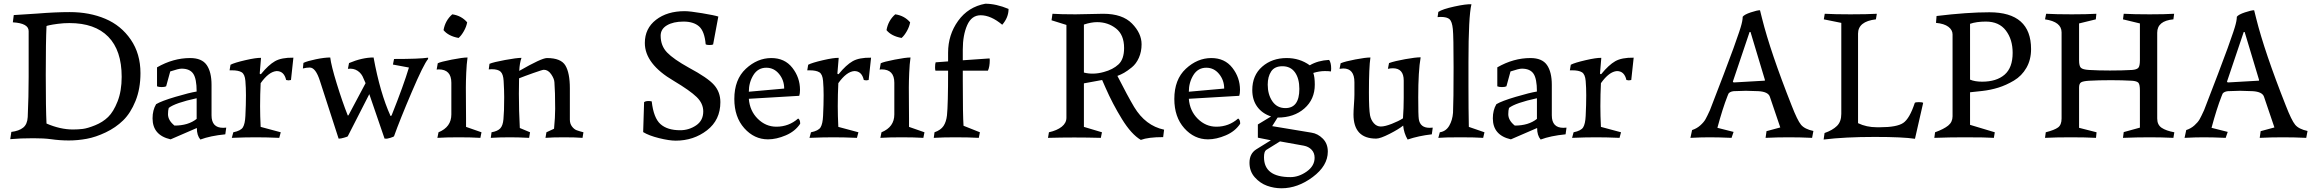

<svg xmlns="http://www.w3.org/2000/svg" viewBox="-20 -738 12443 1032"><path d="M49 -618 54 -657Q141 -662 179 -665Q277 -673 355 -673Q461 -673 546 -637Q631 -601 683 -525Q735 -449 735 -345Q735 -261 708.5 -195.5Q682 -130 642 -91Q602 -52 548.5 -26.5Q495 -1 446.5 8Q398 17 350 17Q301 17 253 10Q216 5 159 5Q89 5 35 10L41 -29Q82 -34 104.5 -52Q127 -70 129 -109Q134 -219 134 -325V-571Q134 -613 49 -618ZM372 -42Q399 -42 424.5 -45Q450 -48 491 -64.5Q532 -81 561 -109Q590 -137 612 -193Q634 -249 634 -325Q634 -467 562 -540.5Q490 -614 353 -614Q322 -614 291.5 -610Q261 -606 245.5 -602.5Q230 -599 230 -598Q226 -516 226 -336Q226 -153 230 -74Q304 -42 372 -42Z M1037 -99V-210Q922 -185 887 -158Q883 -145 883 -124Q883 -91 918 -63Q992 -63 1037 -99ZM956 -369Q940 -369 895 -354L873 -274Q865 -270 849 -270Q833 -270 824 -274V-376Q911 -426 1002 -426Q1065 -426 1091 -388.5Q1117 -351 1117 -282V-118Q1117 -51 1179 -51Q1188 -51 1196 -52L1191 -16Q1110 -8 1057 12Q1038 -10 1038 -50L897 11Q800 -11 800 -102Q800 -146 819 -178Q847 -195 923 -217.5Q999 -240 1037 -246Q1037 -315 1018.5 -342Q1000 -369 956 -369Z M1381 -56 1489 -27 1481 3Q1413 0 1355 0Q1297 0 1226 3L1234 -27Q1274 -35 1285.5 -53.5Q1297 -72 1299 -115Q1302 -176 1302 -226Q1302 -267 1299 -303Q1296 -339 1279 -349.5Q1262 -360 1227 -360H1214L1219 -390Q1240 -401 1298.5 -414.5Q1357 -428 1383 -427L1376 -343Q1378 -338 1383 -340Q1423 -389 1458 -409Q1493 -429 1557 -428L1544 -308Q1536 -306 1531 -306Q1526 -306 1518 -308Q1507 -356 1467 -356Q1425 -353 1381 -291Q1378 -231 1378 -167Q1378 -116 1381 -56Z M1800 7 1700 -302Q1677 -375 1645 -375Q1628 -375 1608 -370L1611 -400Q1632 -410 1678 -419.5Q1724 -429 1755 -429Q1760 -386 1790 -288.5Q1820 -191 1849 -118Q1851 -115 1854 -120L1945 -291L1934 -316Q1924 -343 1902 -357.5Q1880 -372 1850 -368L1856 -399Q1927 -429 1988 -429Q2023 -238 2079 -115Q2081 -113 2085 -118Q2150 -281 2178 -375L2092 -391L2098 -421Q2235 -421 2281 -428V-421Q2257 -393 2193 -243Q2129 -93 2098 -6Q2097 -3 2078 3Q2059 9 2051 7H2047L1965 -232L1849 -5Q1847 -3 1829.5 2Q1812 7 1804 7Z M2491 -618Q2487 -595 2473.5 -571Q2460 -547 2445 -534Q2390 -544 2364 -576Q2373 -628 2411 -661Q2460 -654 2491 -618ZM2485 -56 2568 -27 2562 3Q2512 0 2446 0Q2377 0 2331 3L2337 -27Q2406 -55 2406 -123V-293Q2406 -365 2338 -365Q2332 -365 2327 -364L2333 -398Q2349 -406 2408 -417.5Q2467 -429 2493 -429Q2488 -394 2486 -347Q2484 -300 2484 -267.5Q2484 -235 2484.5 -177.5Q2485 -120 2485 -100Z M2774 -50 2829 -27 2824 3Q2767 0 2722 0Q2664 0 2618 3L2622 -27Q2655 -33 2669 -48Q2683 -63 2686 -97Q2690 -137 2690 -216Q2690 -252 2687 -303Q2685 -339 2671 -352.5Q2657 -366 2623 -366Q2611 -366 2607 -365L2611 -395Q2632 -404 2694.5 -415.5Q2757 -427 2783 -427Q2773 -400 2771 -357Q2891 -426 2920 -426Q2995 -426 3019 -386Q3043 -346 3043 -263V-95Q3043 -73 3054.5 -58Q3066 -43 3079.5 -38Q3093 -33 3116 -27L3111 3Q3074 0 3011 0Q2948 0 2912 3L2917 -27L2958 -46Q2964 -108 2964 -153Q2964 -247 2960 -296Q2959 -315 2942.5 -339Q2926 -363 2903 -363Q2896 -363 2846.5 -345.5Q2797 -328 2770 -317Q2769 -291 2769 -234Q2769 -143 2774 -50Z M3654 -622Q3599 -622 3565 -602Q3531 -582 3531 -546Q3531 -492 3565.5 -456Q3600 -420 3683 -374Q3784 -320 3818 -281.5Q3852 -243 3852 -189Q3852 -93 3780 -37.5Q3708 18 3612 18Q3577 18 3522.5 4.5Q3468 -9 3437 -28L3442 -189Q3450 -195 3466 -195Q3475 -195 3483 -193Q3493 -104 3530 -71Q3567 -38 3636 -38Q3683 -38 3721.5 -64Q3760 -90 3760 -139Q3760 -182 3724.5 -216.5Q3689 -251 3602 -303Q3446 -394 3446 -507Q3446 -585 3506 -631.5Q3566 -678 3660 -678Q3688 -678 3754 -667Q3820 -656 3841 -649L3813 -499Q3807 -496 3793 -496Q3779 -496 3773 -500Q3767 -570 3737.5 -596Q3708 -622 3654 -622Z M4281 -73Q4254 -32 4203.5 -10.5Q4153 11 4108 11Q4034 11 3980.5 -49Q3927 -109 3927 -206Q3927 -311 3989 -368.5Q4051 -426 4126 -426Q4198 -426 4239 -373.5Q4280 -321 4280 -255Q4280 -235 4276 -223L4005 -207Q4010 -142 4053 -99.5Q4096 -57 4153 -57Q4220 -57 4270 -101Q4281 -95 4281 -73ZM4005 -245 4195 -262Q4195 -307 4167.5 -340.5Q4140 -374 4099 -374Q4054 -374 4029.5 -334.5Q4005 -295 4005 -245Z M4486 -56 4594 -27 4586 3Q4518 0 4460 0Q4402 0 4331 3L4339 -27Q4379 -35 4390.5 -53.5Q4402 -72 4404 -115Q4407 -176 4407 -226Q4407 -267 4404 -303Q4401 -339 4384 -349.5Q4367 -360 4332 -360H4319L4324 -390Q4345 -401 4403.5 -414.5Q4462 -428 4488 -427L4481 -343Q4483 -338 4488 -340Q4528 -389 4563 -409Q4598 -429 4662 -428L4649 -308Q4641 -306 4636 -306Q4631 -306 4623 -308Q4612 -356 4572 -356Q4530 -353 4486 -291Q4483 -231 4483 -167Q4483 -116 4486 -56Z M4872 -618Q4868 -595 4854.5 -571Q4841 -547 4826 -534Q4771 -544 4745 -576Q4754 -628 4792 -661Q4841 -654 4872 -618ZM4866 -56 4949 -27 4943 3Q4893 0 4827 0Q4758 0 4712 3L4718 -27Q4787 -55 4787 -123V-293Q4787 -365 4719 -365Q4713 -365 4708 -364L4714 -398Q4730 -406 4789 -417.5Q4848 -429 4874 -429Q4869 -394 4867 -347Q4865 -300 4865 -267.5Q4865 -235 4865.5 -177.5Q4866 -120 4866 -100Z M5159 -62 5247 -27 5241 3Q5189 0 5114 0Q5049 0 4999 3L5003 -27Q5037 -39 5051.5 -61Q5066 -83 5070 -118Q5076 -175 5076 -358H5008Q5006 -364 5006 -376Q5006 -394 5009 -403L5076 -408V-455Q5076 -551 5130 -626Q5184 -701 5276 -718Q5334 -718 5401 -690Q5401 -644 5367 -605Q5306 -656 5251 -656Q5202 -656 5178.5 -602.5Q5155 -549 5155 -472V-414L5299 -424Q5300 -421 5300 -416Q5300 -379 5290 -358H5155V-303Q5155 -115 5159 -62Z M5613 3 5618 -27Q5662 -37 5687 -57Q5712 -77 5712 -105V-604L5632 -629L5637 -664Q5680 -661 5761 -661Q5788 -661 5837.5 -662.5Q5887 -664 5910 -664Q6013 -664 6064.5 -611.5Q6116 -559 6116 -500Q6116 -460 6101.5 -427.5Q6087 -395 6063.5 -376Q6040 -357 6022.5 -347Q6005 -337 5986 -330Q6041 -222 6076 -163Q6137 -62 6237 -41L6232 -1Q6152 -1 6112 14Q6061 -16 6010.5 -98Q5960 -180 5922 -267L5904 -308L5806 -290V-56L5903 -27L5897 3Q5754 -1 5613 3ZM6022 -480Q6022 -551 5978.5 -585Q5935 -619 5877 -619Q5845 -619 5806 -606V-348Q5856 -335 5913 -351Q5962 -364 5992 -392Q6022 -420 6022 -480Z M6646 -73Q6619 -32 6568.5 -10.5Q6518 11 6473 11Q6399 11 6345.5 -49Q6292 -109 6292 -206Q6292 -311 6354 -368.5Q6416 -426 6491 -426Q6563 -426 6604 -373.5Q6645 -321 6645 -255Q6645 -235 6641 -223L6370 -207Q6375 -142 6418 -99.5Q6461 -57 6518 -57Q6585 -57 6635 -101Q6646 -95 6646 -73ZM6370 -245 6560 -262Q6560 -307 6532.5 -340.5Q6505 -374 6464 -374Q6419 -374 6394.5 -334.5Q6370 -295 6370 -245Z M6896 -426Q6966 -426 7020 -387Q7064 -413 7124 -416Q7135 -401 7135 -369Q7135 -358 7134 -354Q7121 -356 7101 -356Q7072 -356 7039 -346Q7047 -324 7047 -283Q7047 -204 6991 -155Q6935 -106 6847 -106L6818 -60L7029 -25Q7063 -20 7090 7Q7117 34 7117 77Q7117 153 7036 213.5Q6955 274 6868 274Q6828 274 6790.5 260.5Q6753 247 6724.5 215Q6696 183 6696 137Q6696 88 6732 65L6811 16L6741 2V-69L6812 -112Q6764 -128 6737.5 -164.5Q6711 -201 6711 -254Q6711 -333 6764 -379.5Q6817 -426 6896 -426ZM6873 -382Q6831 -382 6812.5 -354Q6794 -326 6794 -283Q6794 -230 6819 -193.5Q6844 -157 6889 -157Q6964 -157 6964 -260Q6964 -316 6940.5 -349Q6917 -382 6873 -382ZM6916 214Q6961 214 7003.5 184Q7046 154 7046 110Q7046 84 7030 67Q7014 50 6988 45L6860 22L6786 68Q6774 76 6774 107Q6774 214 6916 214Z M7377 7Q7255 7 7255 -123Q7255 -141 7257.5 -176.5Q7260 -212 7260 -229V-296Q7260 -370 7200 -370Q7192 -370 7180 -368L7186 -398Q7210 -408 7265 -418.5Q7320 -429 7346 -429Q7338 -376 7338 -242Q7338 -151 7344 -118Q7349 -93 7364.5 -75.5Q7380 -58 7402 -58Q7424 -58 7461 -72.5Q7498 -87 7521 -102Q7525 -157 7525 -212V-305Q7525 -371 7467 -371Q7454 -371 7440 -368L7446 -399Q7477 -410 7533 -420Q7589 -430 7616 -430Q7603 -356 7603 -215Q7603 -117 7606 -98Q7613 -51 7664 -51Q7674 -51 7681 -52L7676 -16Q7605 -8 7546 12Q7526 -22 7522 -63Q7499 -44 7449 -18.5Q7399 7 7377 7Z M7875 -56 7959 -27 7952 3Q7908 0 7831 0Q7743 0 7711 3L7719 -27Q7752 -32 7769.5 -62Q7787 -92 7790 -132Q7793 -196 7793 -376Q7793 -543 7789 -582Q7785 -622 7771.5 -634.5Q7758 -647 7724 -647Q7713 -647 7707 -646L7711 -674Q7733 -689 7797.5 -703Q7862 -717 7889 -715Q7873 -650 7873 -405V-273Q7873 -150 7875 -56Z M8241 -99V-210Q8126 -185 8091 -158Q8087 -145 8087 -124Q8087 -91 8122 -63Q8196 -63 8241 -99ZM8160 -369Q8144 -369 8099 -354L8077 -274Q8069 -270 8053 -270Q8037 -270 8028 -274V-376Q8115 -426 8206 -426Q8269 -426 8295 -388.5Q8321 -351 8321 -282V-118Q8321 -51 8383 -51Q8392 -51 8400 -52L8395 -16Q8314 -8 8261 12Q8242 -10 8242 -50L8101 11Q8004 -11 8004 -102Q8004 -146 8023 -178Q8051 -195 8127 -217.5Q8203 -240 8241 -246Q8241 -315 8222.5 -342Q8204 -369 8160 -369Z M8585 -56 8693 -27 8685 3Q8617 0 8559 0Q8501 0 8430 3L8438 -27Q8478 -35 8489.5 -53.5Q8501 -72 8503 -115Q8506 -176 8506 -226Q8506 -267 8503 -303Q8500 -339 8483 -349.5Q8466 -360 8431 -360H8418L8423 -390Q8444 -401 8502.5 -414.5Q8561 -428 8587 -427L8580 -343Q8582 -338 8587 -340Q8627 -389 8662 -409Q8697 -429 8761 -428L8748 -308Q8740 -306 8735 -306Q8730 -306 8722 -308Q8711 -356 8671 -356Q8629 -353 8585 -291Q8582 -231 8582 -167Q8582 -116 8585 -56Z M9066 3 9075 -39Q9100 -47 9119 -64Q9138 -81 9147 -97Q9156 -113 9171 -146Q9182 -173 9245 -338.5Q9308 -504 9328 -566L9336 -591Q9347 -627 9347 -648Q9356 -660 9390.5 -671.5Q9425 -683 9440 -683L9451 -639Q9496 -459 9610 -171Q9641 -91 9660.5 -67.5Q9680 -44 9727 -34L9720 3Q9659 0 9595 0Q9530 0 9470 3L9475 -33L9549 -53L9493 -218Q9484 -245 9431 -248Q9387 -250 9364 -250Q9339 -250 9299 -248Q9288 -247 9280.5 -243Q9273 -239 9270.5 -234.5Q9268 -230 9265 -221Q9239 -155 9211 -51L9298 -29L9287 3Q9219 0 9169 0Q9123 0 9066 3ZM9466 -310 9389 -566H9384L9295 -302Q9292 -295 9302 -295L9458 -304Q9461 -304 9463 -304Q9465 -304 9466 -305.5Q9467 -307 9466 -310Z M9877 -615 9783 -634 9788 -664Q9841 -661 9926 -661Q10016 -661 10068 -664L10063 -634Q9967 -623 9967 -557V-76Q10012 -54 10068 -54H10085Q10175 -54 10209.5 -77Q10244 -100 10272 -185Q10275 -189 10294 -189Q10313 -189 10317 -185L10273 8Q10208 -2 10057 -2Q9896 -2 9782 12L9787 -23Q9830 -38 9853.5 -61Q9877 -84 9877 -126Z M10377 3 10381 -27Q10428 -44 10451.5 -63Q10475 -82 10475 -113V-553Q10475 -577 10452.5 -594Q10430 -611 10386 -615L10389 -652Q10554 -672 10673 -672Q10897 -672 10897 -474Q10897 -417 10872 -373.5Q10847 -330 10805 -305Q10763 -280 10721 -267Q10679 -254 10634 -249L10569 -242V-67L10702 -27L10697 3Q10657 0 10537 0Q10461 0 10377 3ZM10798 -454Q10798 -526 10761.5 -574Q10725 -622 10654 -622Q10604 -622 10569 -610V-310Q10595 -299 10634 -299Q10711 -299 10754.5 -336.5Q10798 -374 10798 -454Z M10972 3 10976 -27Q11023 -39 11042 -53Q11061 -67 11061 -101V-564Q11061 -621 10972 -634L10978 -664Q11031 -661 11116 -661Q11196 -661 11248 -664L11245 -634L11155 -612V-414Q11155 -383 11165 -373.5Q11175 -364 11208 -362Q11259 -359 11321 -359Q11388 -359 11440 -362Q11465 -364 11473.5 -373.5Q11482 -383 11482 -414V-612L11391 -634L11395 -664Q11448 -661 11535 -661Q11615 -661 11666 -664L11662 -634Q11575 -626 11575 -562V-101Q11575 -67 11599 -51Q11623 -35 11667 -27L11662 3Q11598 0 11536 0Q11464 0 11391 3L11395 -28L11482 -52V-252Q11482 -284 11474 -293Q11466 -302 11440 -304Q11386 -307 11327 -307Q11259 -307 11208 -304Q11177 -302 11166 -295.5Q11155 -289 11155 -267V-51L11249 -27L11246 3Q11190 0 11111 0Q11030 0 10972 3Z M11722 3 11731 -39Q11756 -47 11775 -64Q11794 -81 11803 -97Q11812 -113 11827 -146Q11838 -173 11901 -338.5Q11964 -504 11984 -566L11992 -591Q12003 -627 12003 -648Q12012 -660 12046.5 -671.5Q12081 -683 12096 -683L12107 -639Q12152 -459 12266 -171Q12297 -91 12316.5 -67.5Q12336 -44 12383 -34L12376 3Q12315 0 12251 0Q12186 0 12126 3L12131 -33L12205 -53L12149 -218Q12140 -245 12087 -248Q12043 -250 12020 -250Q11995 -250 11955 -248Q11944 -247 11936.5 -243Q11929 -239 11926.5 -234.5Q11924 -230 11921 -221Q11895 -155 11867 -51L11954 -29L11943 3Q11875 0 11825 0Q11779 0 11722 3ZM12122 -310 12045 -566H12040L11951 -302Q11948 -295 11958 -295L12114 -304Q12117 -304 12119 -304Q12121 -304 12122 -305.5Q12123 -307 12122 -310Z"/></svg>

Font: Darwin Serif Regular ALPHA
Style: Regular
Weight: 400
Designer: Emily de Oliveira Santos
Version: Version 0.1